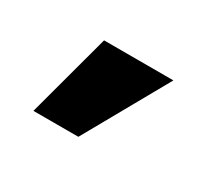

<svg xmlns="http://www.w3.org/2000/svg" viewBox="-48 -754 278 259"><g transform="rotate(30 91.5 -625.0)"><path d="M20 -560 55 -690H163L90 -560Z"/></g></svg>

Font: Cuprum SemiBold
Style: Regular
Weight: 600
Designer: Jovanny Lemonad
Foundry: Jovanny Lemonad
Version: Version 3.000